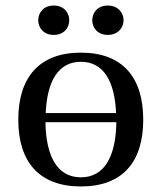

<svg xmlns="http://www.w3.org/2000/svg" viewBox="-20 -662 582 693"><path d="M313 -589C313 -562 332 -536 369 -536C406 -536 426 -562 426 -589C426 -616 406 -642 369 -642C332 -642 313 -616 313 -589ZM118 -589C118 -562 137 -536 174 -536C211 -536 230 -562 230 -589C230 -616 211 -642 174 -642C137 -642 118 -616 118 -589ZM46 -230C46 -78 121 11 272 11C423 11 497 -78 497 -230C497 -382 423 -472 272 -472C121 -472 46 -382 46 -230ZM144 -221H400C398 -97 357 -22 272 -22C187 -22 146 -97 144 -221ZM145 -254C150 -370 191 -439 272 -439C353 -439 394 -370 399 -254Z"/></svg>

Font: erewhon
Style: Regular
Weight: 400
Version: Version 1.0.0